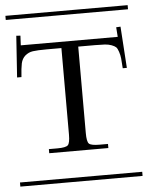

<svg xmlns="http://www.w3.org/2000/svg" viewBox="-61 -750 610 793"><g transform="rotate(-5 244.5 -354.0)"><path d="M-8.8 -708H498V-690.9H-8.8ZM-8.8 -17.1H498V0H-8.8ZM43.9 -581.1H445.8L442.9 -621.1L460.9 -622.1L472.2 -450.2H455.1Q453.6 -477.1 452.1 -491Q450.7 -504.9 446 -519Q441.4 -533.2 435.8 -538.6Q430.2 -543.9 417.7 -548.6Q405.3 -553.2 390.4 -554.2Q375.5 -555.2 350.1 -555.2H279.8V-196.8Q279.8 -161.6 288.3 -152.8Q296.9 -144 332 -144H367.2V-127H122.1V-144H157.2Q192.4 -144 201.2 -152.8Q210 -161.6 210 -196.8V-555.2H148.9Q110.8 -555.2 91.8 -552.5Q72.8 -549.8 59.3 -537.8Q45.9 -525.9 41.7 -506.8Q37.6 -487.8 35.2 -450.2H17.1L28.8 -622.1L45.9 -621.1Z"/></g></svg>

Font: FoglihtenFr01
Style: Regular
Weight: 500
Version: Version 0.68